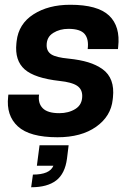

<svg xmlns="http://www.w3.org/2000/svg" viewBox="-20 -563 566 806"><path d="M268.1 46.9 261.2 103Q252.9 166 215.8 194.6Q178.7 223.1 110.8 223.1L118.2 169.9Q189 169.9 204.1 132.8H134.8L146 46.9ZM229 -87.9Q268.1 -87.9 296.6 -105.7Q325.2 -123.5 325.2 -160.2Q325.2 -189 303 -203.4Q280.8 -217.8 231 -223.1Q125 -234.9 83.3 -272Q41.5 -309.1 48.8 -380.9L49.8 -390.1Q58.1 -462.9 120.6 -502.9Q183.1 -543 274.9 -543Q390.1 -543 438 -497.6Q485.8 -452.1 476.1 -366.2L475.1 -356.9H348.1Q353.5 -398.9 335.2 -420.4Q316.9 -441.9 267.1 -441.9Q231 -441.9 203.4 -424.8Q175.8 -407.7 175.8 -373Q175.8 -347.2 195.8 -334.5Q215.8 -321.8 268.1 -316.9Q315.9 -312 350.3 -301.5Q384.8 -291 410.6 -272.5Q436.5 -253.9 447.5 -224.1Q458.5 -194.3 454.1 -153.8L453.1 -145Q445.8 -74.7 383.5 -30.8Q321.3 13.2 221.2 13.2Q104.5 13.2 54.9 -32.5Q5.4 -78.1 14.2 -157.2L15.1 -166H144Q138.7 -129.9 159.2 -108.9Q179.7 -87.9 229 -87.9Z"/></svg>

Font: Cooper Hewitt
Style: Semibold Italic
Weight: 710
Designer: Village Type and Design LLC
Foundry: Cooper Hewitt Smithsonian Design Museum
Version: 1.000